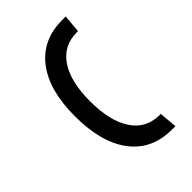

<svg xmlns="http://www.w3.org/2000/svg" viewBox="-257 -896 1100 1100"><g transform="rotate(-45 293.0 -346.5)"><path d="M463.9 97.7Q302.7 97.7 213.9 -19.3Q125 -136.2 125 -349.6Q125 -560.1 213.9 -675.5Q302.7 -791 463.9 -791H492.2L482.4 -682.1H473.6Q364.7 -682.1 305.9 -595Q247.1 -507.8 247.1 -349.6Q247.1 -188.5 305.9 -99.9Q364.7 -11.2 473.6 -11.2H482.4L492.2 97.7Z"/></g></svg>

Font: Caskaydia Cove SemiBold
Style: Regular
Weight: 600
Monospace: yes
Designer: Aaron Bell
Foundry: Saja Typeworks
Version: Version 4.300; ttfautohint (v1.8.3)